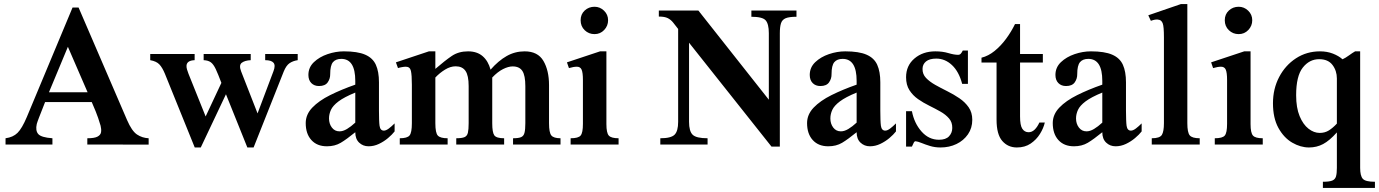

<svg xmlns="http://www.w3.org/2000/svg" viewBox="-20 -712 6794 946"><path d="M712.4 0.5 410.2 0V-30.8Q445.8 -30.8 460.9 -39.1Q476.1 -47.4 478 -61.3Q480 -75.2 475.6 -92.8Q471.7 -106.4 463.4 -131.3Q455.1 -156.2 432.1 -209H202.1Q197.8 -197.3 189.2 -176Q180.7 -154.8 172.4 -133.3Q164.1 -111.8 161.1 -101.1Q153.8 -68.4 168.5 -51.5Q183.1 -34.7 238.3 -30.8V0H7.3V-30.8Q44.4 -35.6 66.4 -57.4Q88.4 -79.1 112.3 -135.7L337.4 -674.8H367.2L606 -120.6Q629.4 -66.4 655 -49.3Q680.7 -32.2 712.4 -30.8ZM221.2 -257.3H411.6L314.5 -481.4Z M939.5 14.6 792.5 -348.6Q779.8 -379.4 765.1 -394.8Q750.5 -410.2 720.2 -415.5V-445.8H939V-415.5Q900.4 -414.1 898.9 -388.2Q898.4 -380.4 901.4 -369.9Q904.3 -359.4 908.7 -348.6L993.2 -138.2L1070.8 -303.7Q1054.2 -347.7 1043 -371.6Q1031.7 -395.5 1018.8 -405Q1005.9 -414.6 983.4 -415.5V-445.8H1215.3V-415.5Q1186 -414.1 1171.1 -402.6Q1156.2 -391.1 1168 -360.4L1249 -153.3L1327.6 -361.8Q1338.4 -390.1 1327.6 -402.8Q1316.9 -415.5 1286.6 -415.5V-445.8H1446.8V-415.5Q1423.8 -412.1 1407 -400.9Q1390.1 -389.6 1377.9 -359.4L1229.5 14.6H1198.7L1093.3 -247.6L969.2 14.6Z M1924.3 -104V-64.5Q1912.1 -48.8 1891.8 -31.7Q1871.6 -14.6 1846.9 -2.9Q1822.3 8.8 1795.9 8.8Q1768.6 8.8 1749.5 -9.3Q1730.5 -27.3 1730.5 -60.5Q1688 -25.9 1658.9 -8.5Q1629.9 8.8 1590.8 8.8Q1542 8.8 1514.2 -22Q1486.3 -52.7 1486.3 -105.5Q1486.3 -147.9 1518.8 -181.9Q1551.3 -215.8 1606.7 -243.4Q1662.1 -271 1730.5 -294.9V-313.5Q1730.5 -421.9 1661.6 -421.9Q1634.3 -421.9 1620.6 -405.8Q1606.9 -389.6 1606.9 -346.7Q1607.4 -324.7 1594.7 -306.4Q1582 -288.1 1551.8 -288.1Q1528.3 -288.1 1513.9 -302.7Q1499.5 -317.4 1499.5 -342.8Q1499.5 -379.9 1526.6 -405.8Q1553.7 -431.6 1594 -445.3Q1634.3 -459 1674.3 -459Q1741.7 -459 1779.3 -442.6Q1816.9 -426.3 1832 -392.6Q1847.2 -358.9 1847.2 -306.6V-166.5Q1847.2 -142.6 1847.9 -122.6Q1848.6 -102.5 1850.1 -92.3Q1853.5 -68.4 1871.6 -68.4Q1881.8 -68.4 1895.5 -78.6Q1909.2 -88.9 1924.3 -104ZM1730.5 -107.9V-255.9Q1675.8 -233.4 1647.9 -212.4Q1620.1 -191.4 1610.6 -170.7Q1601.1 -149.9 1601.1 -128.4Q1601.1 -102.1 1615.2 -83.5Q1629.4 -64.9 1652.3 -64.9Q1669.4 -64.5 1689.5 -76.4Q1709.5 -88.4 1730.5 -107.9Z M1949.7 0V-30.8Q1986.8 -30.8 1998 -44.7Q2009.3 -58.6 2009.3 -105V-294.4Q2009.3 -342.3 2004.6 -362.8Q2000 -383.3 1979.5 -383.3Q1971.7 -383.3 1960.7 -381.3Q1949.7 -379.4 1940.9 -376.5L1930.7 -404.8L2093.3 -459H2125V-372.6Q2171.9 -413.1 2205.6 -436Q2239.3 -459 2286.1 -459Q2330.6 -459 2358.2 -435.1Q2385.7 -411.1 2397 -368.7Q2435.5 -412.6 2476.3 -435.8Q2517.1 -459 2564.9 -459Q2629.9 -459 2657.5 -411.9Q2685.1 -364.7 2685.1 -292.5V-105Q2685.1 -58.6 2696.5 -44.7Q2708 -30.8 2741.7 -30.8V0H2507.8V-30.8Q2534.2 -30.8 2547.1 -36.1Q2560.1 -41.5 2564.2 -57.6Q2568.4 -73.7 2568.4 -105V-287.1Q2568.4 -340.3 2553.7 -362.5Q2539.1 -384.8 2505.9 -384.8Q2484.9 -384.8 2458.5 -371.6Q2432.1 -358.4 2405.3 -330.1V-104.5Q2405.3 -59.6 2415.5 -45.2Q2425.8 -30.8 2463.9 -30.8V0H2228V-30.8Q2255.9 -30.8 2268.8 -36.4Q2281.7 -42 2285.4 -58.1Q2289.1 -74.2 2289.1 -105V-287.6Q2289.1 -340.3 2273.4 -362.8Q2257.8 -385.3 2225.1 -385.3Q2199.2 -385.3 2172.9 -369.1Q2146.5 -353 2125 -330.1V-105Q2125 -56.6 2137.5 -43.7Q2149.9 -30.8 2185.5 -30.8V0Z M3027.8 0H2791.5V-30.8Q2829.6 -30.8 2840.8 -44.2Q2852.1 -57.6 2852.1 -101.6V-317.9Q2852.1 -354 2845.7 -368.7Q2839.4 -383.3 2822.3 -383.3Q2806.2 -383.3 2783.2 -376.5L2773.4 -404.8L2936.5 -459H2967.8V-100.6Q2967.8 -57.1 2979.7 -43.9Q2991.7 -30.8 3027.8 -30.8ZM2909.2 -543.9Q2880.9 -543.9 2860.8 -563.2Q2840.8 -582.5 2840.8 -612.3Q2840.8 -641.6 2860.8 -660.2Q2880.9 -678.7 2909.2 -678.7Q2936 -678.7 2956.1 -659.4Q2976.1 -640.1 2976.1 -612.3Q2976.1 -584.5 2956.8 -564.2Q2937.5 -543.9 2909.2 -543.9Z M3781.2 10.3 3375 -501.5V-111.8Q3375 -65.4 3392.8 -48.1Q3410.6 -30.8 3466.3 -30.8V0H3233.4V-30.8Q3286.6 -30.8 3304 -48.6Q3321.3 -66.4 3321.3 -111.8V-569.3Q3307.1 -587.4 3296.4 -601.1Q3285.6 -614.7 3270.3 -622.6Q3254.9 -630.4 3226.1 -630.4V-660.2H3420.9L3768.1 -220.7V-548.3Q3768.1 -594.2 3752.4 -611.8Q3736.8 -629.4 3682.1 -629.4V-660.2H3904.3V-629.4Q3868.2 -629.4 3850.8 -622.1Q3833.5 -614.7 3827.9 -596.9Q3822.3 -579.1 3822.3 -548.3V10.3Z M4394.5 -104V-64.5Q4382.3 -48.8 4362.1 -31.7Q4341.8 -14.6 4317.1 -2.9Q4292.5 8.8 4266.1 8.8Q4238.8 8.8 4219.7 -9.3Q4200.7 -27.3 4200.7 -60.5Q4158.2 -25.9 4129.2 -8.5Q4100.1 8.8 4061 8.8Q4012.2 8.8 3984.4 -22Q3956.5 -52.7 3956.5 -105.5Q3956.5 -147.9 3989 -181.9Q4021.5 -215.8 4076.9 -243.4Q4132.3 -271 4200.7 -294.9V-313.5Q4200.7 -421.9 4131.8 -421.9Q4104.5 -421.9 4090.8 -405.8Q4077.1 -389.6 4077.1 -346.7Q4077.6 -324.7 4064.9 -306.4Q4052.2 -288.1 4022 -288.1Q3998.5 -288.1 3984.1 -302.7Q3969.7 -317.4 3969.7 -342.8Q3969.7 -379.9 3996.8 -405.8Q4023.9 -431.6 4064.2 -445.3Q4104.5 -459 4144.5 -459Q4211.9 -459 4249.5 -442.6Q4287.1 -426.3 4302.2 -392.6Q4317.4 -358.9 4317.4 -306.6V-166.5Q4317.4 -142.6 4318.1 -122.6Q4318.8 -102.5 4320.3 -92.3Q4323.7 -68.4 4341.8 -68.4Q4352.1 -68.4 4365.7 -78.6Q4379.4 -88.9 4394.5 -104ZM4200.7 -107.9V-255.9Q4146 -233.4 4118.2 -212.4Q4090.3 -191.4 4080.8 -170.7Q4071.3 -149.9 4071.3 -128.4Q4071.3 -102.1 4085.4 -83.5Q4099.6 -64.9 4122.6 -64.9Q4139.6 -64.5 4159.7 -76.4Q4179.7 -88.4 4200.7 -107.9Z M4770.5 -121.6Q4770.5 -81.1 4749.3 -50.3Q4728 -19.5 4692.6 -2.4Q4657.2 14.6 4614.3 14.6Q4586.4 14.6 4562.5 7.3Q4538.6 0 4520.3 -7.6Q4502 -15.1 4490.7 -16.1Q4484.9 -16.1 4480.5 -5.4Q4476.1 5.4 4473.1 10.3H4444.3V-164.1H4473.1Q4484.4 -105 4520.3 -64.2Q4556.2 -23.4 4606.4 -23.4Q4640.1 -23.4 4656 -40.5Q4671.9 -57.6 4671.9 -81.5Q4672.4 -109.4 4656 -128.4Q4639.6 -147.5 4613.8 -162.1Q4587.9 -176.8 4558.6 -191.2Q4529.3 -205.6 4503.4 -223.6Q4477.5 -241.7 4460.9 -267.6Q4444.3 -293.5 4444.3 -331.5Q4444.3 -388.7 4485.6 -423.8Q4526.9 -459 4588.4 -459Q4624.5 -459 4652.8 -450.4Q4681.2 -441.9 4700.7 -441.9Q4709 -441.9 4714.1 -447.8Q4719.2 -453.6 4723.6 -462.9H4749V-298.8H4720.7Q4704.6 -359.4 4670.4 -391.4Q4636.2 -423.3 4593.3 -423.3Q4559.6 -423.3 4542.5 -409.2Q4525.4 -395 4525.4 -372.6Q4524.9 -346.7 4542.5 -328.1Q4560.1 -309.6 4587.9 -293.9Q4615.7 -278.3 4647.2 -262.7Q4678.7 -247.1 4706.8 -228Q4734.9 -209 4752.7 -183.3Q4770.5 -157.7 4770.5 -121.6Z M4990.2 14.6Q4946.3 14.6 4918.2 -17.6Q4890.1 -49.8 4890.1 -122.6V-403.8H4815.9V-427.7Q4849.6 -436 4880.4 -460.9Q4911.1 -485.8 4936.8 -520.5Q4962.4 -555.2 4981 -593.3H5005.9V-445.8H5118.2V-403.8H5005.9V-138.2Q5005.9 -94.7 5016.8 -77.9Q5027.8 -61 5046.9 -60.5Q5064 -60.1 5077.6 -73.2Q5091.3 -86.4 5101.1 -108.4H5127.9Q5121.6 -80.6 5104 -52.2Q5086.4 -23.9 5058.1 -4.6Q5029.8 14.6 4990.2 14.6Z M5605 -104V-64.5Q5592.8 -48.8 5572.5 -31.7Q5552.2 -14.6 5527.6 -2.9Q5502.9 8.8 5476.6 8.8Q5449.2 8.8 5430.2 -9.3Q5411.1 -27.3 5411.1 -60.5Q5368.7 -25.9 5339.6 -8.5Q5310.5 8.8 5271.5 8.8Q5222.7 8.8 5194.8 -22Q5167 -52.7 5167 -105.5Q5167 -147.9 5199.5 -181.9Q5231.9 -215.8 5287.4 -243.4Q5342.8 -271 5411.1 -294.9V-313.5Q5411.1 -421.9 5342.3 -421.9Q5314.9 -421.9 5301.3 -405.8Q5287.6 -389.6 5287.6 -346.7Q5288.1 -324.7 5275.4 -306.4Q5262.7 -288.1 5232.4 -288.1Q5209 -288.1 5194.6 -302.7Q5180.2 -317.4 5180.2 -342.8Q5180.2 -379.9 5207.3 -405.8Q5234.4 -431.6 5274.7 -445.3Q5314.9 -459 5355 -459Q5422.4 -459 5460 -442.6Q5497.6 -426.3 5512.7 -392.6Q5527.8 -358.9 5527.8 -306.6V-166.5Q5527.8 -142.6 5528.6 -122.6Q5529.3 -102.5 5530.8 -92.3Q5534.2 -68.4 5552.2 -68.4Q5562.5 -68.4 5576.2 -78.6Q5589.8 -88.9 5605 -104ZM5411.1 -107.9V-255.9Q5356.4 -233.4 5328.6 -212.4Q5300.8 -191.4 5291.3 -170.7Q5281.7 -149.9 5281.7 -128.4Q5281.7 -102.1 5295.9 -83.5Q5310.1 -64.9 5333 -64.9Q5350.1 -64.5 5370.1 -76.4Q5390.1 -88.4 5411.1 -107.9Z M5891.1 0H5654.8V-30.8Q5694.3 -30.8 5704.6 -47.4Q5714.8 -64 5714.8 -105V-527.3Q5714.8 -581.1 5709 -596.4Q5703.1 -611.8 5691.4 -614.3Q5681.2 -617.2 5670.9 -615.2Q5660.6 -613.3 5650.4 -609.4L5637.7 -636.7L5798.3 -691.9H5830.1V-105Q5830.1 -59.6 5841.8 -45.2Q5853.5 -30.8 5891.1 -30.8Z M6201.7 0H5965.3V-30.8Q6003.4 -30.8 6014.6 -44.2Q6025.9 -57.6 6025.9 -101.6V-317.9Q6025.9 -354 6019.5 -368.7Q6013.2 -383.3 5996.1 -383.3Q5980 -383.3 5957 -376.5L5947.3 -404.8L6110.4 -459H6141.6V-100.6Q6141.6 -57.1 6153.6 -43.9Q6165.5 -30.8 6201.7 -30.8ZM6083 -543.9Q6054.7 -543.9 6034.7 -563.2Q6014.6 -582.5 6014.6 -612.3Q6014.6 -641.6 6034.7 -660.2Q6054.7 -678.7 6083 -678.7Q6109.9 -678.7 6129.9 -659.4Q6149.9 -640.1 6149.9 -612.3Q6149.9 -584.5 6130.6 -564.2Q6111.3 -543.9 6083 -543.9Z M6498 213.9V183.6Q6528.8 183.6 6543.5 178Q6558.1 172.4 6562.5 157.5Q6566.9 142.6 6566.9 115.2V-59.6Q6530.8 -19 6499 -2.2Q6467.3 14.6 6429.7 14.6Q6387.7 14.6 6346.7 -9.3Q6305.7 -33.2 6278.8 -81.8Q6252 -130.4 6252 -203.1Q6252 -274.4 6282.5 -332.5Q6313 -390.6 6365.5 -424.8Q6418 -459 6483.9 -459Q6518.6 -459 6547.4 -447.8Q6576.2 -436.5 6594.7 -419.9Q6609.9 -426.8 6626.5 -439Q6643.1 -451.2 6656.7 -459H6681.6V115.2Q6681.6 154.3 6694.6 168.9Q6707.5 183.6 6754.4 183.6V213.9ZM6482.4 -57.1Q6507.8 -57.1 6527.3 -69.3Q6546.9 -81.5 6566.9 -103V-325.2Q6566.9 -363.3 6545.4 -391.8Q6523.9 -420.4 6479.5 -420.4Q6431.6 -420.4 6398.9 -378.9Q6366.2 -337.4 6366.2 -242.7Q6366.2 -181.2 6383.3 -139.9Q6400.4 -98.6 6427 -77.9Q6453.6 -57.1 6482.4 -57.1Z"/></svg>

Font: Awami Nastaliq
Style: Bold
Weight: 700
Designer: Peter Martin, SIL International
Foundry: SIL International
Version: Version 3.100